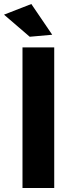

<svg xmlns="http://www.w3.org/2000/svg" viewBox="-35 -936 368 956"><path d="M77 -700H235V0H77ZM121 -916 225 -763 113 -753 -15 -863Z"/></svg>

Font: Montserrat SemiBold
Style: Regular
Weight: 600
Designer: Julieta Ulanovsky
Foundry: Julieta Ulanovsky
Version: Version 6.001